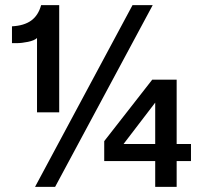

<svg xmlns="http://www.w3.org/2000/svg" viewBox="-20 -732 795 752"><path d="M211.9 -292H125V-583Q114.3 -573.2 89.6 -568.1Q64.9 -563 44.9 -563H26.9V-628.9Q74.2 -631.3 102.1 -651.4Q129.9 -671.4 141.1 -711.9H211.9ZM195.8 0H117.2L499 -711.9H578.1ZM671.9 0H587.9V-101.1H388.2V-179.2L576.2 -419.9H671.9V-168H728V-101.1H671.9ZM587.9 -168V-330.1L463.9 -168Z"/></svg>

Font: Creato Display
Style: Bold
Weight: 700
Version: Version 1.000